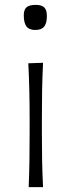

<svg xmlns="http://www.w3.org/2000/svg" viewBox="-20 -768 292 788"><path d="M97.7 0Q100.1 -57.1 100.8 -110.1Q101.6 -163.1 101.6 -226.1V-277.3Q101.6 -342.3 100.3 -396.7Q99.1 -451.2 96.2 -508.3L156.7 -510.3Q153.8 -452.6 152.8 -397.7Q151.9 -342.8 151.9 -277.3V-226.1Q151.9 -163.1 152.8 -110.1Q153.8 -57.1 156.7 0ZM124.5 -645Q99.6 -645 88.6 -659.4Q77.6 -673.8 77.6 -705.6Q77.6 -728.5 89.1 -738.3Q100.6 -748 126 -748Q150.9 -748 161.6 -737.5Q172.4 -727.1 172.4 -702.1Q172.4 -672.9 161.4 -658.9Q150.4 -645 124.5 -645Z"/></svg>

Font: Pinar-DS2-FD Light
Style: Regular
Weight: 300
Designer: Amin Abedi
Version: Version 2.000